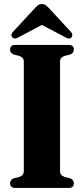

<svg xmlns="http://www.w3.org/2000/svg" viewBox="-20 -920 410 940"><path d="M274 -81Q274 -61.5 297 -53.5L323.5 -47Q341.5 -39.5 341.5 -22.5Q341.5 0 316 0H55Q29.5 0 29.5 -22.5Q29.5 -39.5 47 -47L73.5 -53.5Q96.5 -61.5 96.5 -81V-619.5Q96.5 -638.5 74 -646.5L47 -653Q29.5 -660.5 29.5 -677.5Q29.5 -700 55 -700H316Q341.5 -700 341.5 -677.5Q341.5 -660.5 323.5 -653L296.5 -646.5Q274 -638.5 274 -619.5ZM71.5 -738Q52 -726 41 -736Q36.5 -740 36 -747.5Q35.5 -755 43 -763.5L146.5 -875.5Q156.5 -887 164.5 -893.5Q172.5 -900 185 -900Q197.5 -900 205.5 -893.5Q213.5 -887 224 -875.5L327.5 -763.5Q334.5 -755 334 -747.5Q333.5 -740 329 -736Q318 -725.5 299 -738L185 -798Z"/></svg>

Font: Fraunces 144pt Soft
Style: Bold
Weight: 700
Version: Version 1.000;[0bf87f6ff]